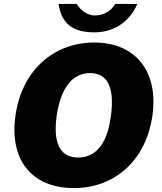

<svg xmlns="http://www.w3.org/2000/svg" viewBox="-20 -950 829 980"><path d="M681 -930H568C544 -888 501 -871 465 -871C430 -871 393 -893 372 -930H279C295 -814 371 -785 462 -785C550 -785 637 -828 681 -930ZM357 10C569 10 726 -135 758 -360C790 -586 671 -733 461 -733C250 -733 90 -586 59 -360C27 -134 142 10 357 10ZM379 -146C299 -146 248 -201 269 -357C292 -517 360 -577 440 -577C520 -577 568 -517 546 -357C525 -201 459 -146 379 -146Z"/></svg>

Font: United Sans Black
Style: Italic
Weight: 900
Italic angle: -8°
Designer: Pablo Impallari, Rodrigo Fuenzalida (Modified by Dan O. Williams)
Version: Version 1.000;PS 001.000;hotconv 1.0.88;makeotf.lib2.5.64775